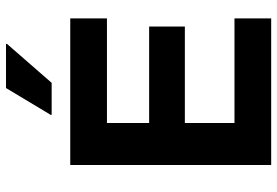

<svg xmlns="http://www.w3.org/2000/svg" viewBox="-163 -768 931 645"><g transform="rotate(-90 302.5 -445.5)"><path d="M563.3 0H70.8V-675H563.3V-551.7H211.7V-410H535.8V-290H211.7V-123.3H563.3ZM239.2 -737.5V-740.8L329.2 -890.8H477.5V-887.5L346.7 -737.5Z"/></g></svg>

Font: Funnel Display
Style: Bold
Weight: 700
Designer: NORD ID, Kristian Moeller
Foundry: Dicotype
Version: Version 1.000